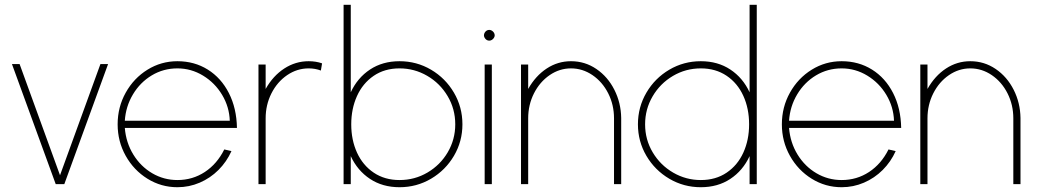

<svg xmlns="http://www.w3.org/2000/svg" viewBox="-20 -770 4338 803"><path d="M213 0 30 -502H62L231 -37L400 -502H432L249 0Z M722 13Q654 13 596.8 -22.5Q539.5 -58 505.8 -118.2Q472 -178.5 472 -250Q472 -322 505.8 -382.5Q539.5 -443 596.8 -478.5Q654 -514 722 -514Q793 -514 849 -479Q905 -444 937.2 -380.8Q969.5 -317.5 971 -235H502Q507 -173.5 537.5 -123.8Q568 -74 616.5 -45.5Q665 -17 722 -17Q785.5 -17 836.8 -50.8Q888 -84.5 918 -145L948 -138Q928 -93.5 893.8 -59.2Q859.5 -25 815.2 -6Q771 13 722 13ZM941 -265Q939 -323 909 -373.2Q879 -423.5 829.2 -453.8Q779.5 -484 722 -484Q663.5 -484 614.8 -454.8Q566 -425.5 536 -375.2Q506 -325 502 -265Z M1322 -475Q1298 -484 1271 -484Q1222.5 -484 1181 -455.8Q1139.5 -427.5 1115.2 -379.5Q1091 -331.5 1091 -275V0H1061V-500H1091V-398Q1122 -453 1169 -483.5Q1216 -514 1271 -514Q1286 -514 1300.2 -511.8Q1314.5 -509.5 1327 -505Z M1651 -514Q1722.5 -514 1782.8 -478.5Q1843 -443 1878.5 -382.5Q1914 -322 1914 -250Q1914 -178.5 1878.5 -118.2Q1843 -58 1782.8 -22.5Q1722.5 13 1651 13Q1580 13 1527.5 -21.8Q1475 -56.5 1447 -117V0H1417V-750H1447V-384Q1475 -444.5 1527.5 -479.2Q1580 -514 1651 -514ZM1651 -17Q1714.5 -17 1768 -48.5Q1821.5 -80 1852.8 -133.5Q1884 -187 1884 -250Q1884 -314.5 1852 -368.2Q1820 -422 1766.5 -453Q1713 -484 1651 -484Q1588.5 -484 1542.8 -452.8Q1497 -421.5 1473 -368.2Q1449 -315 1449 -250Q1449 -184.5 1473.2 -131.5Q1497.5 -78.5 1543.2 -47.8Q1589 -17 1651 -17Z M2037 -500V0H2007V-500ZM2026 -600Q2020 -600 2015 -603.2Q2010 -606.5 2007 -611.8Q2004 -617 2004 -622Q2004 -628 2007 -633.2Q2010 -638.5 2015 -641.8Q2020 -645 2026 -645Q2032 -645 2037.2 -641.8Q2042.5 -638.5 2045.8 -633.2Q2049 -628 2049 -622Q2049 -617 2045.8 -611.8Q2042.5 -606.5 2037.2 -603.2Q2032 -600 2026 -600Z M2578 0H2548V-275Q2548 -331.5 2523.8 -379.5Q2499.5 -427.5 2458 -455.8Q2416.5 -484 2368 -484Q2320 -484 2278.8 -455.8Q2237.5 -427.5 2213.2 -379.5Q2189 -331.5 2189 -275V0H2159V-500H2189V-398Q2220 -453 2266.5 -483.5Q2313 -514 2368 -514Q2426.5 -514 2474.2 -481.5Q2522 -449 2549.5 -394.5Q2577 -340 2578 -277Z M3145 -750V0H3115V-117Q3087 -56.5 3034.5 -21.8Q2982 13 2911 13Q2839.5 13 2779.2 -22.5Q2719 -58 2683.5 -118.2Q2648 -178.5 2648 -250Q2648 -322 2683.5 -382.5Q2719 -443 2779.2 -478.5Q2839.5 -514 2911 -514Q2982 -514 3034.5 -479.2Q3087 -444.5 3115 -384V-750ZM2911 -17Q2973.5 -17 3019.2 -48Q3065 -79 3089 -132Q3113 -185 3113 -250Q3113 -316 3088.8 -369.2Q3064.5 -422.5 3018.8 -453.2Q2973 -484 2911 -484Q2848 -484 2794.5 -452.5Q2741 -421 2709.5 -367.2Q2678 -313.5 2678 -250Q2678 -186 2710 -132.5Q2742 -79 2795.5 -48Q2849 -17 2911 -17Z M3500 13Q3432 13 3374.8 -22.5Q3317.5 -58 3283.8 -118.2Q3250 -178.5 3250 -250Q3250 -322 3283.8 -382.5Q3317.5 -443 3374.8 -478.5Q3432 -514 3500 -514Q3571 -514 3627 -479Q3683 -444 3715.2 -380.8Q3747.5 -317.5 3749 -235H3280Q3285 -173.5 3315.5 -123.8Q3346 -74 3394.5 -45.5Q3443 -17 3500 -17Q3563.5 -17 3614.8 -50.8Q3666 -84.5 3696 -145L3726 -138Q3706 -93.5 3671.8 -59.2Q3637.5 -25 3593.2 -6Q3549 13 3500 13ZM3719 -265Q3717 -323 3687 -373.2Q3657 -423.5 3607.2 -453.8Q3557.5 -484 3500 -484Q3441.5 -484 3392.8 -454.8Q3344 -425.5 3314 -375.2Q3284 -325 3280 -265Z M4248 0H4218V-275Q4218 -331.5 4193.8 -379.5Q4169.5 -427.5 4128 -455.8Q4086.5 -484 4038 -484Q3990 -484 3948.8 -455.8Q3907.5 -427.5 3883.2 -379.5Q3859 -331.5 3859 -275V0H3829V-500H3859V-398Q3890 -453 3936.5 -483.5Q3983 -514 4038 -514Q4096.5 -514 4144.2 -481.5Q4192 -449 4219.5 -394.5Q4247 -340 4248 -277Z"/></svg>

Font: Urbanist
Style: Regular
Weight: 400
Designer: Corey Hu
Foundry: Corey Hu
Version: Version 1.2; befe77262ef67d88f1d94aa3d2e49ef1327b4483